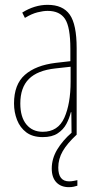

<svg xmlns="http://www.w3.org/2000/svg" viewBox="-20 -557 406 794"><path d="M177 -537Q240 -537 268.5 -496.5Q297 -456 297 -358V0H276L275 -93H273Q267 -68 254.5 -44.5Q242 -21 218.5 -5.5Q195 10 157 10Q115 10 89 -9.5Q63 -29 50.5 -61Q38 -93 38 -129Q38 -208 83 -247.5Q128 -287 210 -297L271 -304V-355Q271 -445 249 -478.5Q227 -512 177 -512Q159 -512 135 -506Q111 -500 83 -483L72 -505Q123 -537 177 -537ZM209 -274Q135 -266 99.5 -230.5Q64 -195 64 -129Q64 -73 89 -42.5Q114 -12 157 -12Q220 -12 246 -70Q272 -128 272 -220V-281ZM221 136Q221 193 266 193Q275 193 285.5 191Q296 189 300 188V211Q294 213 285 215Q276 217 265 217Q232 217 213 197Q194 177 194 140Q194 99 216.5 61.5Q239 24 277 -9L297 0Q258 36 239.5 68Q221 100 221 136Z"/></svg>

Font: Noto Sans Thai Looped ExtraCondensed Thin
Style: Regular
Weight: 100
Width: 2
Designer: Sasikarn Vongin, Ben Mitchell
Foundry: The Fontpad Ltd
Version: Version 1.001; ttfautohint (v1.8.4.7-5d5b)